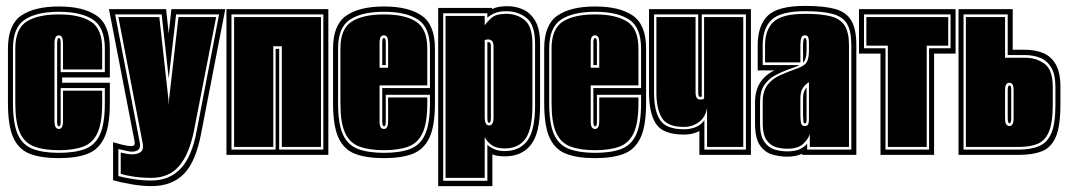

<svg xmlns="http://www.w3.org/2000/svg" viewBox="-20 -526 3630 652"><path d="M180 11Q120 11 82 -3.5Q44 -18 25.5 -58Q7 -98 7 -176V-361Q7 -442 52 -473Q97 -504 180 -504Q263 -504 308 -473Q353 -442 353 -361V-263H191V-245H353V-176Q353 -98 334 -58Q315 -18 277 -3.5Q239 11 180 11ZM180 -7Q234 -7 268.5 -20Q303 -33 319.5 -69.5Q336 -106 336 -176V-227H186V-111Q186 -97 180 -97Q174 -97 174 -111V-379Q174 -397 180 -397Q186 -397 186 -379V-281H336V-361Q336 -433 295.5 -459.5Q255 -486 180 -486Q105 -486 64.5 -459.5Q24 -433 24 -361V-176Q24 -106 40.5 -69.5Q57 -33 92 -20Q127 -7 180 -7ZM180 -16Q129 -16 96 -28.5Q63 -41 47.5 -75.5Q32 -110 32 -176V-361Q32 -428 70 -452.5Q108 -477 180 -477Q251 -477 289 -452.5Q327 -428 327 -361V-290H194V-379Q194 -406 180 -406Q165 -406 165 -379V-115Q165 -88 180 -88Q194 -88 194 -115V-218H327V-176Q327 -110 311.5 -75.5Q296 -41 263.5 -28.5Q231 -16 180 -16Z M494 106Q462 106 425 99.5Q388 93 364 86V-43Q378 -39 395.5 -34.5Q413 -30 427 -30Q440 -30 437 -46L350 -495H544L553 -412L562 -495H745L664 -78Q646 22 605 64Q564 106 494 106ZM494 87Q555 87 593.5 46.5Q632 6 648 -82L724 -477H578L553 -260L529 -477H371L455 -40Q460 -11 427 -11Q420 -11 410.5 -13.5Q401 -16 382 -20V72Q400 77 431.5 82Q463 87 494 87ZM494 78Q464 78 435.5 74Q407 70 390 64V-8Q414 -2 428 -2Q449 -2 459 -11Q469 -20 464 -42L382 -468H521L552 -188L553 -168L554 -188L586 -468H714L639 -84Q623 -3 588.5 37.5Q554 78 494 78Z M749 0V-495H1095V0ZM766 -18H916V-360H928V-18H1078V-477H766ZM775 -27V-468H1070V-27H937V-369H908V-27Z M1284 11Q1224 11 1186 -3.5Q1148 -18 1129.5 -58Q1111 -98 1111 -176V-361Q1111 -442 1156 -473Q1201 -504 1284 -504Q1367 -504 1412 -473Q1457 -442 1457 -361V-176Q1457 -98 1438 -58Q1419 -18 1381 -3.5Q1343 11 1284 11ZM1284 -7Q1338 -7 1372.5 -20Q1407 -33 1423.5 -69.5Q1440 -106 1440 -176V-204H1290V-115Q1290 -104 1288.5 -100.5Q1287 -97 1284 -97Q1278 -97 1278 -115V-227H1440V-361Q1440 -433 1399.5 -459.5Q1359 -486 1284 -486Q1209 -486 1168.5 -459.5Q1128 -433 1128 -361V-176Q1128 -106 1144.5 -69.5Q1161 -33 1196 -20Q1231 -7 1284 -7ZM1284 -16Q1233 -16 1200 -28.5Q1167 -41 1151.5 -75.5Q1136 -110 1136 -176V-361Q1136 -428 1174 -452.5Q1212 -477 1284 -477Q1355 -477 1393 -452.5Q1431 -428 1431 -361V-236H1269V-115Q1269 -99 1273 -93.5Q1277 -88 1284 -88Q1298 -88 1298 -115V-195H1431V-176Q1431 -110 1415.5 -75.5Q1400 -41 1367.5 -28.5Q1335 -16 1284 -16ZM1269 -296H1298V-381Q1298 -406 1284 -406Q1277 -406 1273 -401Q1269 -396 1269 -381ZM1278 -305V-382Q1278 -397 1284 -397Q1290 -397 1290 -382V-305Z M1468 106V-499H1651V-495Q1663 -501 1676.5 -503Q1690 -505 1703 -505Q1732 -505 1757 -493.5Q1782 -482 1798 -454.5Q1814 -427 1814 -377V-168Q1814 -74 1783 -34.5Q1752 5 1694 5Q1667 5 1652 -2V106ZM1485 88H1635V-34Q1645 -25 1659.5 -19Q1674 -13 1694 -13Q1744 -13 1770.5 -48Q1797 -83 1797 -168V-377Q1797 -442 1768 -465Q1739 -488 1699 -488Q1676 -488 1660.5 -481.5Q1645 -475 1635 -466V-481H1485ZM1493 78V-472H1626V-440Q1635 -453 1650 -466Q1665 -479 1699 -479Q1736 -479 1762 -457.5Q1788 -436 1788 -377V-168Q1788 -88 1764.5 -55Q1741 -22 1694 -22Q1665 -22 1649.5 -33.5Q1634 -45 1626 -60V78ZM1641 -100Q1656 -100 1656 -128V-368Q1656 -392 1638 -392Q1630 -392 1626 -390V-128Q1626 -100 1641 -100ZM1641 -109Q1635 -109 1635 -124V-383H1639Q1647 -383 1647 -370V-124Q1647 -109 1641 -109Z M2001 11Q1941 11 1903 -3.5Q1865 -18 1846.5 -58Q1828 -98 1828 -176V-361Q1828 -442 1873 -473Q1918 -504 2001 -504Q2084 -504 2129 -473Q2174 -442 2174 -361V-176Q2174 -98 2155 -58Q2136 -18 2098 -3.5Q2060 11 2001 11ZM2001 -7Q2055 -7 2089.5 -20Q2124 -33 2140.5 -69.5Q2157 -106 2157 -176V-204H2007V-115Q2007 -104 2005.5 -100.5Q2004 -97 2001 -97Q1995 -97 1995 -115V-227H2157V-361Q2157 -433 2116.5 -459.5Q2076 -486 2001 -486Q1926 -486 1885.5 -459.5Q1845 -433 1845 -361V-176Q1845 -106 1861.5 -69.5Q1878 -33 1913 -20Q1948 -7 2001 -7ZM2001 -16Q1950 -16 1917 -28.5Q1884 -41 1868.5 -75.5Q1853 -110 1853 -176V-361Q1853 -428 1891 -452.5Q1929 -477 2001 -477Q2072 -477 2110 -452.5Q2148 -428 2148 -361V-236H1986V-115Q1986 -99 1990 -93.5Q1994 -88 2001 -88Q2015 -88 2015 -115V-195H2148V-176Q2148 -110 2132.5 -75.5Q2117 -41 2084.5 -28.5Q2052 -16 2001 -16ZM1986 -296H2015V-381Q2015 -406 2001 -406Q1994 -406 1990 -401Q1986 -396 1986 -381ZM1995 -305V-382Q1995 -397 2001 -397Q2007 -397 2007 -382V-305Z M2355 0V-81Q2333 -69 2303 -69Q2232 -69 2208 -105Q2184 -141 2184 -212V-495H2530V0ZM2372 -18H2513V-477H2363V-198L2360 -197H2357Q2351 -197 2351 -213V-477H2201V-212Q2201 -150 2221.5 -118.5Q2242 -87 2303 -87Q2323 -87 2341.5 -94Q2360 -101 2372 -118ZM2381 -27V-160Q2376 -128 2353.5 -111.5Q2331 -95 2303 -95Q2247 -95 2228 -125Q2209 -155 2209 -212V-468H2342V-213Q2342 -188 2357 -188Q2360 -188 2364.5 -188.5Q2369 -189 2371 -191V-468H2504V-27Z M2653 6Q2629 6 2603.5 -1Q2578 -8 2561 -32Q2544 -56 2544 -107V-179Q2544 -255 2610 -287H2553V-372Q2553 -439 2587 -472.5Q2621 -506 2714 -506Q2778 -506 2816 -495.5Q2854 -485 2871 -456Q2888 -427 2888 -372V0H2704V-4Q2683 6 2653 6ZM2653 -12Q2679 -12 2695 -19Q2711 -26 2721 -38V-18H2871V-372Q2871 -421 2856 -445.5Q2841 -470 2806.5 -479Q2772 -488 2714 -488Q2632 -488 2601 -459.5Q2570 -431 2570 -372V-305H2694Q2688 -301 2677.5 -297.5Q2667 -294 2654 -289Q2635 -282 2613 -270.5Q2591 -259 2576 -238Q2561 -217 2561 -179V-107Q2561 -65 2575.5 -44.5Q2590 -24 2611 -18Q2632 -12 2653 -12ZM2653 -21Q2634 -21 2615 -26.5Q2596 -32 2583 -50.5Q2570 -69 2570 -107V-179Q2570 -217 2586.5 -238Q2603 -259 2630 -271Q2657 -283 2686 -293Q2712 -302 2719.5 -315Q2727 -328 2727 -354V-382Q2727 -393 2724.5 -399.5Q2722 -406 2713 -406Q2704 -406 2701 -397Q2698 -388 2698 -371V-314H2578V-372Q2578 -425 2607 -452Q2636 -479 2714 -479Q2769 -479 2801.5 -470.5Q2834 -462 2848.5 -439Q2863 -416 2863 -372V-27H2730V-71Q2725 -54 2707.5 -37.5Q2690 -21 2653 -21ZM2707 -313V-371Q2707 -397 2713 -397Q2719 -397 2719 -382V-354Q2719 -325 2707 -313ZM2713 -98Q2725 -98 2726 -110Q2727 -116 2727 -123.5Q2727 -131 2727 -141V-247Q2714 -239 2706 -226.5Q2698 -214 2698 -193V-135Q2698 -120 2700 -109Q2702 -98 2713 -98ZM2713 -107Q2708 -107 2708 -116L2707 -135V-193Q2707 -216 2719 -229V-117Q2719 -107 2713 -107Z M2970 0V-344H2897V-495H3225V-344H3152V0ZM2987 -18H3135V-362H3208V-477H2914V-362H2987ZM2995 -27V-371H2922V-468H3200V-371H3127V-27Z M3235 0V-495H3419V-357H3461Q3494 -357 3521 -346.5Q3548 -336 3564.5 -308.5Q3581 -281 3581 -230V-170Q3581 -98 3565.5 -61.5Q3550 -25 3518.5 -12.5Q3487 0 3439 0ZM3252 -18H3439Q3481 -18 3509 -30Q3537 -42 3550.5 -74.5Q3564 -107 3564 -170V-230Q3564 -273 3550 -296.5Q3536 -320 3512.5 -329.5Q3489 -339 3461 -339H3402V-477H3252ZM3260 -27V-468H3393V-330H3461Q3499 -330 3527 -309.5Q3555 -289 3555 -230V-170Q3555 -111 3542.5 -80Q3530 -49 3504.5 -38Q3479 -27 3439 -27ZM3408 -98Q3414 -98 3418 -104Q3422 -108 3422 -125V-219Q3422 -235 3418 -240Q3413 -245 3408 -245Q3401 -245 3397 -239.5Q3393 -234 3393 -219V-125Q3393 -108 3397 -104Q3402 -98 3408 -98ZM3408 -107Q3405 -107 3404 -111Q3402 -115 3402 -125V-219Q3402 -236 3408 -236Q3414 -236 3414 -219V-125Q3414 -115 3412 -111Q3411 -107 3408 -107Z"/></svg>

Font: Alumni Sans Collegiate One
Style: Regular
Weight: 400
Designer: Robert E. Leuschke
Foundry: Robert E. Leuschke
Version: Version 1.100